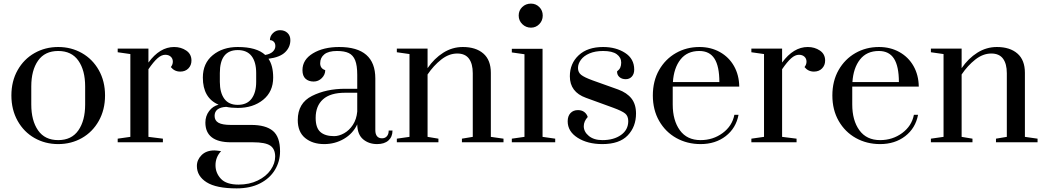

<svg xmlns="http://www.w3.org/2000/svg" viewBox="-20 -787 5777 1062"><path d="M43 -259Q43 -338 77.5 -399Q112 -460 171 -493.5Q230 -527 302 -527Q374 -527 433 -493.5Q492 -460 526.5 -399Q561 -338 561 -259Q561 -180 526.5 -118.5Q492 -57 433 -23.5Q374 10 302 10Q230 10 171 -23.5Q112 -57 77.5 -118.5Q43 -180 43 -259ZM451 -209V-309Q451 -398 413.5 -451.5Q376 -505 302 -505Q228 -505 190.5 -451.5Q153 -398 153 -309V-209Q153 -120 190.5 -66Q228 -12 302 -12Q376 -12 413.5 -66Q451 -120 451 -209Z M631 -20 701 -30V-488L631 -498V-518H801V-441Q864 -527 943 -527Q981 -527 1010 -507.5Q1039 -488 1039 -452Q1039 -426 1022 -408.5Q1005 -391 977 -391Q945 -391 925 -416Q936 -430 936 -446Q936 -463 924.5 -473.5Q913 -484 894 -484Q873 -484 851 -464.5Q829 -445 801 -404V-30L881 -20V0H631Z M1465 -462Q1491 -424 1491 -358Q1491 -280 1435.5 -235Q1380 -190 1295 -190Q1260 -190 1231 -196Q1167 -192 1167 -146Q1167 -120 1188.5 -108Q1210 -96 1257 -96H1369Q1450 -96 1489.5 -63Q1529 -30 1529 50Q1529 106 1500.5 153Q1472 200 1418 227.5Q1364 255 1289 255Q1176 255 1122.5 221Q1069 187 1069 131Q1069 97 1095 71Q1121 45 1166 45Q1175 45 1203 49Q1172 82 1172 127Q1172 170 1202 202Q1232 234 1300 234Q1359 234 1405.5 211.5Q1452 189 1477 153Q1502 117 1502 79Q1502 37 1475 18.5Q1448 0 1379 0H1257Q1187 0 1151.5 -27.5Q1116 -55 1116 -109Q1116 -145 1136.5 -172.5Q1157 -200 1189 -208Q1102 -245 1102 -358Q1102 -437 1157 -482Q1212 -527 1295 -527Q1400 -527 1447 -483Q1475 -488 1489 -501.5Q1503 -515 1503 -532Q1503 -548 1494 -556.5Q1485 -565 1473 -565Q1473 -587 1489.5 -603.5Q1506 -620 1529 -620Q1554 -620 1570 -605Q1586 -590 1586 -565Q1586 -526 1557 -498Q1528 -470 1465 -462ZM1397 -383Q1397 -444 1371.5 -477Q1346 -510 1295 -510Q1196 -510 1196 -383V-334Q1196 -275 1220.5 -241Q1245 -207 1295 -207Q1346 -207 1371.5 -241Q1397 -275 1397 -334Z M1627 -123Q1627 -217 1706 -256.5Q1785 -296 1889 -296H1956V-373Q1956 -425 1944.5 -453.5Q1933 -482 1909 -493.5Q1885 -505 1844 -505Q1797 -505 1774 -486.5Q1751 -468 1751 -437Q1751 -408 1779 -399Q1779 -374 1760 -355Q1741 -336 1715 -336Q1687 -336 1670 -351.5Q1653 -367 1653 -399Q1653 -457 1711 -492Q1769 -527 1856 -527Q2056 -527 2056 -353V-67Q2056 -45 2065.5 -33.5Q2075 -22 2093 -22Q2110 -22 2120 -33.5Q2130 -45 2130 -65H2151Q2151 -30 2128.5 -10Q2106 10 2066 10Q2020 10 1988.5 -16.5Q1957 -43 1956 -99Q1932 -48 1882.5 -19Q1833 10 1773 10Q1709 10 1668 -23.5Q1627 -57 1627 -123ZM1956 -170V-274H1889Q1807 -274 1766.5 -237.5Q1726 -201 1726 -135Q1726 -80 1752 -57Q1778 -34 1828 -34Q1855 -34 1883.5 -50Q1912 -66 1932 -96.5Q1952 -127 1956 -170Z M2175 -20 2245 -30V-488L2175 -498V-518H2345V-410Q2382 -464 2432 -495.5Q2482 -527 2540 -527Q2612 -527 2653.5 -491Q2695 -455 2695 -384V-30L2765 -20V0H2535V-20L2595 -30V-382Q2595 -434 2574 -462.5Q2553 -491 2509 -491Q2463 -491 2420.5 -457.5Q2378 -424 2345 -375V-30L2405 -20V0H2175Z M2849 -701Q2849 -729 2868.5 -748Q2888 -767 2917 -767Q2944 -767 2963 -748Q2982 -729 2982 -701Q2982 -673 2963 -653.5Q2944 -634 2917 -634Q2889 -634 2869 -653.5Q2849 -673 2849 -701ZM2811 0V-20L2881 -30V-487L2811 -497V-517H2981V-30L3051 -20V0Z M3120 -116Q3120 -145 3135.5 -161.5Q3151 -178 3177 -178Q3197 -178 3211 -168Q3225 -158 3231 -140Q3209 -116 3209 -89Q3209 -58 3237 -35Q3265 -12 3312 -12Q3375 -12 3415 -40.5Q3455 -69 3455 -117Q3455 -145 3438 -159Q3421 -173 3372 -191L3221 -246Q3132 -278 3132 -365Q3132 -436 3181 -481.5Q3230 -527 3316 -527Q3387 -527 3437.5 -494.5Q3488 -462 3488 -402Q3488 -378 3475 -363.5Q3462 -349 3441 -349Q3420 -349 3406.5 -360.5Q3393 -372 3393 -392Q3406 -402 3411 -413.5Q3416 -425 3416 -441Q3416 -469 3391.5 -487Q3367 -505 3316 -505Q3272 -505 3240.5 -491.5Q3209 -478 3193 -456Q3177 -434 3177 -411Q3177 -387 3194.5 -373Q3212 -359 3259 -342L3399 -292Q3448 -274 3473 -242Q3498 -210 3498 -159Q3498 -86 3452 -38Q3406 10 3312 10Q3230 10 3175 -25Q3120 -60 3120 -116Z M3591 -259Q3591 -339 3625.5 -399.5Q3660 -460 3718.5 -493.5Q3777 -527 3849 -527Q3912 -527 3962 -499Q4012 -471 4040 -421.5Q4068 -372 4069 -308H3701V-209Q3701 -121 3740.5 -66.5Q3780 -12 3855 -12Q3924 -12 3977 -51Q4030 -90 4042 -152H4065Q4051 -78 3994 -34Q3937 10 3855 10Q3781 10 3721 -23.5Q3661 -57 3626 -118Q3591 -179 3591 -259ZM3959 -333Q3959 -420 3932 -462.5Q3905 -505 3848 -505Q3781 -505 3744 -458Q3707 -411 3702 -333Z M4136 -20 4206 -30V-488L4136 -498V-518H4306V-441Q4369 -527 4448 -527Q4486 -527 4515 -507.5Q4544 -488 4544 -452Q4544 -426 4527 -408.5Q4510 -391 4482 -391Q4450 -391 4430 -416Q4441 -430 4441 -446Q4441 -463 4429.5 -473.5Q4418 -484 4399 -484Q4378 -484 4356 -464.5Q4334 -445 4306 -404V-30L4386 -20V0H4136Z M4584 -259Q4584 -339 4618.5 -399.5Q4653 -460 4711.5 -493.5Q4770 -527 4842 -527Q4905 -527 4955 -499Q5005 -471 5033 -421.5Q5061 -372 5062 -308H4694V-209Q4694 -121 4733.5 -66.5Q4773 -12 4848 -12Q4917 -12 4970 -51Q5023 -90 5035 -152H5058Q5044 -78 4987 -34Q4930 10 4848 10Q4774 10 4714 -23.5Q4654 -57 4619 -118Q4584 -179 4584 -259ZM4952 -333Q4952 -420 4925 -462.5Q4898 -505 4841 -505Q4774 -505 4737 -458Q4700 -411 4695 -333Z M5129 -20 5199 -30V-488L5129 -498V-518H5299V-410Q5336 -464 5386 -495.5Q5436 -527 5494 -527Q5566 -527 5607.5 -491Q5649 -455 5649 -384V-30L5719 -20V0H5489V-20L5549 -30V-382Q5549 -434 5528 -462.5Q5507 -491 5463 -491Q5417 -491 5374.5 -457.5Q5332 -424 5299 -375V-30L5359 -20V0H5129Z"/></svg>

Font: Prata
Style: Regular
Weight: 400
Designer: Ivan Petrov
Foundry: Cyreal
Version: Version 2.000